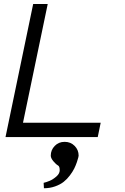

<svg xmlns="http://www.w3.org/2000/svg" viewBox="-20 -704 640 986"><path d="M481.9 0H8.3L150.4 -683.6H225.1L98.1 -73.7H497.1ZM278.3 146Q267.1 139.6 253.9 123.8Q240.7 107.9 240.7 95.2Q240.7 66.4 261 45.4Q281.2 24.4 312 24.4Q342.8 24.4 363.3 45.2Q383.8 65.9 383.8 95.2Q383.3 98.6 382.1 104.7Q380.9 110.8 375 128.2Q369.1 145.5 361.3 161.4Q353.5 177.2 339.1 196.5Q324.7 215.8 307.1 229.7Q289.6 243.7 262.9 253.2Q236.3 262.7 205.6 262.7L204.1 234.9Q217.8 231.9 235.1 224.6Q252.4 217.3 269.5 202.4Q286.6 187.5 286.6 170.4Q286.6 150.4 278.3 146Z"/></svg>

Font: Anka/Coder
Style: Italic
Weight: 400
Italic angle: -12°
Monospace: yes
Version: Version 001.100